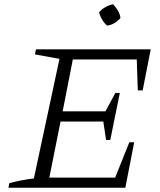

<svg xmlns="http://www.w3.org/2000/svg" viewBox="-20 -887 757 907"><path d="M20 0 24 -22Q55 -30 84 -35.5Q113 -41 140 -44L261 -609L145 -630L150 -654H692L654 -460H631L626 -606H324L276 -361H478L525 -448H546L501 -226H481L468 -313H266L213 -48H524L591 -215H614L572 0ZM514 -867Q527 -854 537 -837Q547 -820 549 -802Q537 -788 520.5 -778Q504 -768 486 -766Q472 -778 462 -795Q452 -812 448 -829Q461 -844 478 -853.5Q495 -863 514 -867Z"/></svg>

Font: Piazzolla 8pt ExtraLight
Style: Italic
Weight: 250
Italic angle: -11.3°
Designer: Juan Pablo del Peral
Foundry: Huerta Tipografica
Version: Version 2.001